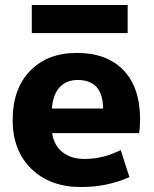

<svg xmlns="http://www.w3.org/2000/svg" viewBox="-20 -743 620 773"><path d="M108 -610V-723H494V-610ZM189 -306H395Q394 -421 293 -421Q247 -421 220 -391.5Q193 -362 189 -306ZM190 -207Q197 -158 231.5 -130.5Q266 -103 321 -103Q395 -103 466 -139L501 -30Q412 10 306 10Q182 10 106.5 -63Q31 -136 31 -260Q31 -385 101 -457.5Q171 -530 289 -530Q410 -530 477 -460.5Q544 -391 544 -262Q544 -231 540 -207Z"/></svg>

Font: Mplus 1p ExtraBold
Style: Regular
Weight: 800
Version: Version 1.061